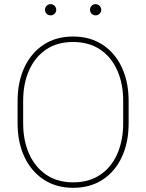

<svg xmlns="http://www.w3.org/2000/svg" viewBox="-20 -897 706 927"><path d="M601.1 -302.2Q601.1 -209.5 568.4 -139.2Q535.6 -68.8 475.6 -29.5Q415.5 9.8 333.5 9.8Q252 9.8 191.7 -29.5Q131.3 -68.8 98.1 -139.2Q64.9 -209.5 64.9 -302.2V-408.7Q64.9 -501.5 97.9 -571.8Q130.9 -642.1 190.9 -681.4Q251 -720.7 332.5 -720.7Q414.6 -720.7 474.9 -681.4Q535.2 -642.1 568.1 -571.8Q601.1 -501.5 601.1 -408.7ZM574.7 -409.7Q574.7 -493.2 546.1 -557.4Q517.6 -621.6 463.4 -658Q409.2 -694.3 332.5 -694.3Q256.3 -694.3 202.6 -658Q148.9 -621.6 120.4 -557.4Q91.8 -493.2 91.8 -409.7V-302.2Q91.8 -218.8 120.6 -154.3Q149.4 -89.8 203.4 -53.2Q257.3 -16.6 333.5 -16.6Q410.2 -16.6 464.1 -53.2Q518.1 -89.8 546.4 -154.3Q574.7 -218.8 574.7 -302.2ZM441.4 -822.8Q430.2 -822.8 422.4 -830.6Q414.6 -838.4 414.6 -849.6Q414.6 -860.8 422.4 -868.9Q430.2 -877 441.4 -877Q452.6 -877 460.7 -868.9Q468.8 -860.8 468.8 -849.6Q468.8 -838.4 460.7 -830.6Q452.6 -822.8 441.4 -822.8ZM224.1 -822.8Q212.9 -822.8 205.1 -830.6Q197.3 -838.4 197.3 -849.6Q197.3 -860.8 205.1 -868.9Q212.9 -877 224.1 -877Q235.4 -877 243.4 -868.9Q251.5 -860.8 251.5 -849.6Q251.5 -838.4 243.4 -830.6Q235.4 -822.8 224.1 -822.8Z"/></svg>

Font: Heebo Thin
Style: Regular
Weight: 250
Designer: Oded Ezer
Foundry: Ezer Type House
Version: Version 3.100